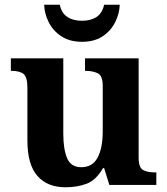

<svg xmlns="http://www.w3.org/2000/svg" viewBox="-20 -783 707 813"><path d="M258 10Q180 10 138 -38.5Q96 -87 96 -188V-412Q96 -456 80 -469.5Q64 -483 28 -483H26V-536H248V-216Q248 -152 264 -113.5Q280 -75 324 -75Q372 -75 393.5 -116Q415 -157 415 -227V-419Q415 -463 393.5 -473Q372 -483 343 -483H340V-536H567V-116Q567 -73 586 -63Q605 -53 634 -53H642V0H443L421 -71H416Q386 -19 345.5 -4.5Q305 10 258 10ZM327 -606Q275 -606 239.5 -629.5Q204 -653 186 -689.5Q168 -726 167 -763H233Q241 -727 265.5 -711Q290 -695 327 -695Q364 -695 388.5 -711Q413 -727 421 -763H487Q486 -726 468 -689.5Q450 -653 415 -629.5Q380 -606 327 -606Z"/></svg>

Font: Noto Serif Tamil
Style: Bold Italic
Weight: 700
Italic angle: -12°
Designer: Indian Type Foundry, Tom Grace, and the Monotype Design Team
Foundry: Monotype Imaging Inc.
Version: Version 2.003; ttfautohint (v1.8.4.7-5d5b)